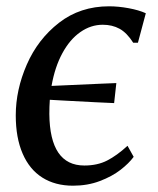

<svg xmlns="http://www.w3.org/2000/svg" viewBox="-20 -579 500 609"><path d="M143.5 -306.5 300 -313.5 349 -315.5 342 -252Q301.5 -253.5 182 -260L138 -262.5Q136.5 -241 136.5 -217.5Q138 -54 247.5 -54Q289 -54 319.8 -69.8Q350.5 -85.5 384.5 -116.5L404 -81.5Q389 -61 362.2 -40.2Q335.5 -19.5 296.8 -4.8Q258 10 211.5 10Q155 10 114.2 -15.8Q73.5 -41.5 51.8 -91.8Q30 -142 30 -213Q30 -294 65 -374.2Q100 -454.5 167.2 -506.8Q234.5 -559 326 -559Q355.5 -559 388 -553Q420.5 -547 442.5 -537L417.5 -443.5H402.5Q382.5 -475 359.2 -487.8Q336 -500.5 306 -500.5Q268 -500.5 234.8 -477.2Q201.5 -454 177.8 -410.2Q154 -366.5 143.5 -306.5Z"/></svg>

Font: Merriweather Text
Style: Italic
Weight: 400
Italic angle: -7.8°
Designer: Eben Sorkin
Foundry: Eben Sorkin
Version: Version 2.100